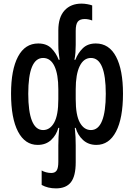

<svg xmlns="http://www.w3.org/2000/svg" viewBox="-20 -790 740 1060"><path d="M289 250Q244 250 210 231V151Q219 157 234 161Q249 165 263 165Q284 165 293 151Q302 137 302 103V12Q302 -33 307 -84H302Q291 -44 262 -17Q233 10 188 10Q118 10 79.5 -63.5Q41 -137 41 -273Q41 -405 79.5 -477.5Q118 -550 191 -550Q237 -550 263.5 -523.5Q290 -497 304 -460H309Q306 -480 304 -500Q302 -520 302 -542V-622Q302 -695 336.5 -732.5Q371 -770 430 -770Q445 -770 462 -767Q479 -764 489 -760V-677Q467 -685 448 -685Q421 -685 409.5 -670.5Q398 -656 398 -620V-542Q398 -520 396.5 -500Q395 -480 391 -460H396Q410 -497 437 -523.5Q464 -550 509 -550Q582 -550 620.5 -477.5Q659 -405 659 -273Q659 -137 620.5 -63.5Q582 10 512 10Q468 10 438.5 -17Q409 -44 398 -84H393Q396 -56 397 -33Q398 -10 398 13V106Q398 182 371.5 216Q345 250 289 250ZM218 -72Q256 -72 279 -113Q302 -154 302 -242V-297Q302 -380 280.5 -425Q259 -470 218 -470Q136 -470 136 -272Q136 -174 156.5 -123Q177 -72 218 -72ZM482 -72Q523 -72 543.5 -123Q564 -174 564 -272Q564 -470 482 -470Q442 -470 420 -425Q398 -380 398 -297V-242Q398 -154 421 -113Q444 -72 482 -72Z"/></svg>

Font: Noto Sans Georgian ExtraCondensed Medium
Style: Regular
Weight: 500
Width: 2
Designer: Monotype Design Team, Akaki Razmadze
Foundry: Google LLC
Version: Version 2.005; ttfautohint (v1.8.4.7-5d5b)